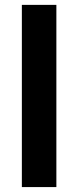

<svg xmlns="http://www.w3.org/2000/svg" viewBox="-20 -760 318 780"><path d="M68.8 0V-740.2H209V0Z"/></svg>

Font: Poppins SemiBold
Style: Regular
Weight: 600
Designer: Ninad Kale (Devanagari), Jonny Pinhorn (Latin)
Foundry: Indian Type Foundry
Version: 4.004